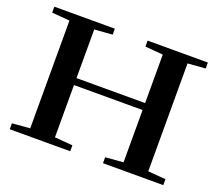

<svg xmlns="http://www.w3.org/2000/svg" viewBox="-112 -819 1107 976"><g transform="rotate(20 441.0 -331.5)"><path d="M25.9 0V-32.2L122.1 -40V-623L25.9 -630.9V-663.1H353V-630.9L255.9 -623.5V-360.4H627V-622.6L530.3 -630.9V-663.1H856.4V-630.9L760.7 -623.5V-40L856.4 -32.2V0H530.3V-32.2L627 -40V-322.8H255.9V-40L353 -32.2V0Z"/></g></svg>

Font: Elstob 10pt SemiBold
Style: Regular
Weight: 600
Designer: Peter S. Baker
Version: Version 1.015